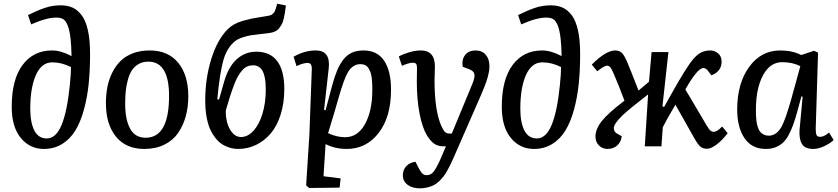

<svg xmlns="http://www.w3.org/2000/svg" viewBox="-20 -798 4572 1047"><path d="M132.8 -715.8Q182.6 -740.7 224.4 -754.9Q266.1 -769 311 -769Q348.6 -769 376.7 -756.1Q404.8 -743.2 426.5 -713.4Q448.2 -683.6 459.7 -631.1Q471.2 -578.6 471.2 -503.9Q471.2 -415.5 463.6 -341.3Q456.1 -267.1 437.7 -200.2Q419.4 -133.3 391.1 -86.7Q362.8 -40 319.1 -12.9Q275.4 14.2 219.2 14.2Q142.6 14.2 93.3 -45.9Q43.9 -106 43.9 -215.8Q43.9 -364.3 103 -443.6Q162.1 -522.9 264.2 -522.9Q312 -522.9 370.1 -492.2Q368.7 -552.7 365.2 -583Q359.9 -632.8 349.1 -659.2Q338.4 -685.5 324.2 -693.8Q310.1 -702.1 286.1 -702.1Q233.4 -702.1 149.9 -665ZM234.9 -43Q285.2 -43 315.7 -116.2Q346.2 -189.5 360.8 -334Q367.2 -398.9 367.2 -432.1Q316.9 -458 265.1 -458Q206.5 -458 175.8 -388.7Q145 -319.3 145 -206.1Q145 -128.9 167.5 -85.9Q189.9 -43 234.9 -43Z M557.6 -234.9Q557.6 -281.2 565.4 -322.5Q573.2 -363.8 591.6 -400.9Q609.9 -438 636.7 -464.8Q663.6 -491.7 704.3 -507.3Q745.1 -522.9 795.9 -522.9Q897 -522.9 951.9 -455.6Q1006.8 -388.2 1006.8 -273.9Q1006.8 -214.8 993.2 -164.6Q979.5 -114.3 951.7 -73.5Q923.8 -32.7 876.5 -9.3Q829.1 14.2 766.6 14.2Q667 14.2 612.3 -53Q557.6 -120.1 557.6 -234.9ZM773.9 -46.9Q901.9 -46.9 901.9 -274.9Q901.9 -461.9 788.6 -461.9Q758.8 -461.9 736.1 -449Q713.4 -436 699.7 -415.3Q686 -394.5 677.5 -363.8Q668.9 -333 665.8 -301.5Q662.6 -270 662.6 -231.9Q662.6 -145.5 689.7 -96.2Q716.8 -46.9 773.9 -46.9Z M1278.3 14.2Q1259.8 14.2 1241.5 9.8Q1223.1 5.4 1202.1 -5.1Q1181.2 -15.6 1163.3 -35.4Q1145.5 -55.2 1130.9 -83Q1116.2 -110.8 1107.7 -153.6Q1099.1 -196.3 1099.1 -249Q1099.1 -370.6 1132.3 -476.8Q1165.5 -583 1222.2 -639.2Q1237.3 -654.3 1257.6 -665.5Q1277.8 -676.8 1305.2 -684.6Q1332.5 -692.4 1349.9 -696Q1367.2 -699.7 1400.9 -705.1Q1434.6 -710.4 1443.4 -711.9Q1450.7 -713.4 1456.8 -715.6Q1462.9 -717.8 1467.3 -722.4Q1471.7 -727.1 1474.4 -729.7Q1477.1 -732.4 1480 -740.5Q1482.9 -748.5 1483.9 -751.2Q1484.9 -753.9 1487.8 -764.6Q1490.7 -775.4 1491.2 -777.8L1539.1 -768.1Q1536.1 -743.7 1533.9 -729.7Q1531.7 -715.8 1527.3 -696.8Q1522.9 -677.7 1517.1 -666.7Q1511.2 -655.8 1502.2 -644.3Q1493.2 -632.8 1480.2 -626.7Q1467.3 -620.6 1450.2 -618.2Q1439 -616.7 1402.8 -612.5Q1366.7 -608.4 1347.9 -605.5Q1329.1 -602.5 1304 -594.5Q1278.8 -586.4 1264.2 -575.2Q1218.3 -540.5 1198.2 -470Q1178.2 -399.4 1165 -256.8L1174.3 -254.9L1204.1 -358.9Q1228 -438 1273.2 -477.1Q1318.4 -516.1 1377.4 -516.1Q1453.6 -516.1 1491.9 -464.4Q1530.3 -412.6 1530.3 -313Q1530.3 -236.3 1510.5 -173.6Q1490.7 -110.8 1456.3 -70.3Q1421.9 -29.8 1376.2 -7.8Q1330.6 14.2 1278.3 14.2ZM1211.4 -196.8Q1210 -162.6 1218.8 -129.6Q1227.5 -96.7 1247.3 -73.7Q1267.1 -50.8 1293.5 -50.8Q1331.1 -50.8 1362.3 -85Q1393.6 -119.1 1411.4 -178.2Q1429.2 -237.3 1429.2 -307.1Q1429.2 -327.1 1428.2 -343Q1427.2 -358.9 1423.1 -378.4Q1418.9 -397.9 1412.1 -410.9Q1405.3 -423.8 1392.1 -432.9Q1378.9 -441.9 1361.3 -441.9Q1343.8 -441.9 1329.3 -436Q1314.9 -430.2 1302 -415.8Q1289.1 -401.4 1278.6 -383.8Q1268.1 -366.2 1256.6 -335.9Q1245.1 -305.7 1235.1 -274.7Q1225.1 -243.7 1211.4 -196.8Z M1680.2 -418Q1681.2 -437 1675.5 -446Q1669.9 -455.1 1656.2 -455.1Q1645.5 -455.1 1627 -449.5Q1608.4 -443.8 1597.2 -437L1581.1 -488.8Q1641.6 -522.9 1701.2 -522.9Q1783.7 -522.9 1772.5 -424.8L1747.1 -198.2L1755.4 -196.8L1790 -327.1Q1803.7 -378.4 1818.1 -413.1Q1832.5 -447.8 1852.5 -473.4Q1872.6 -499 1899.4 -511Q1926.3 -522.9 1962.4 -522.9Q2037.1 -522.9 2074.7 -467Q2112.3 -411.1 2112.3 -309.1Q2112.3 -159.7 2044.7 -72.8Q1977.1 14.2 1871.1 14.2Q1807.1 14.2 1755.4 -12.2L1744.1 163.1L1837.4 174.8L1832 225.1L1666 227.1L1649.4 212.9L1667 -61ZM1945.3 -448.2Q1903.3 -448.2 1877.4 -404.3Q1856.4 -369.6 1826.2 -264.2Q1823.2 -253.9 1816.9 -231.9Q1808.6 -203.1 1804.2 -188L1769 -71.8Q1815.9 -49.8 1862.3 -49.8Q1930.7 -49.8 1970.5 -121.6Q2010.3 -193.4 2010.3 -308.1Q2010.3 -327.1 2009.8 -340.3Q2009.3 -353.5 2007.3 -371.6Q2005.4 -389.6 2001 -401.9Q1996.6 -414.1 1989.7 -425.5Q1982.9 -437 1971.7 -442.6Q1960.4 -448.2 1945.3 -448.2Z M2455.6 57.1Q2444.8 81.5 2437.5 96.9Q2430.2 112.3 2418.9 132.6Q2407.7 152.8 2397.9 165Q2388.2 177.2 2374 190.9Q2359.9 204.6 2345 211.9Q2330.1 219.2 2310.5 224.1Q2291 229 2268.6 229Q2228 229 2202.4 209.5Q2176.8 189.9 2176.8 158.2Q2176.8 128.4 2195.3 108.4Q2213.9 88.4 2245.6 84L2260.7 113.8Q2267.6 126.5 2271 132.3Q2274.4 138.2 2280.3 145Q2286.1 151.9 2292.5 154.5Q2298.8 157.2 2307.6 157.2Q2329.1 157.2 2343.8 139.2Q2358.4 121.1 2379.9 74.2L2411.6 0H2398.9Q2368.7 0 2348.4 -13.9Q2328.1 -27.8 2308.6 -59.1Q2282.7 -101.6 2267.8 -179.2Q2252.9 -256.8 2252.9 -352.1L2253.9 -428.2Q2253.9 -443.8 2248.8 -450Q2243.7 -456.1 2231.9 -456.1Q2210 -456.1 2171.9 -439L2154.8 -490.2Q2175.8 -502 2210 -512.5Q2244.1 -522.9 2274.9 -522.9Q2351.6 -522.9 2351.6 -435.1Q2351.6 -424.3 2350.6 -399.9Q2349.6 -375.5 2349.6 -359.9Q2349.6 -191.9 2387.7 -108.9Q2398.4 -85 2407.5 -77.4Q2416.5 -69.8 2430.7 -69.8H2443.8L2554.7 -337.9Q2570.8 -376 2566.9 -393.8Q2563 -411.6 2537.6 -420.9L2502.9 -434.1Q2497.1 -473.6 2516.6 -498.3Q2536.1 -522.9 2572.8 -522.9Q2608.4 -522.9 2628.7 -499.5Q2648.9 -476.1 2648.9 -438Q2648.9 -428.2 2647.9 -418.2Q2647 -408.2 2644 -396.5Q2641.1 -384.8 2639.2 -375.7Q2637.2 -366.7 2631.8 -352.1Q2626.5 -337.4 2623.5 -329.6Q2620.6 -321.8 2613.3 -304.4Q2606 -287.1 2603 -280Q2600.1 -272.9 2591.3 -252.7Q2582.5 -232.4 2579.6 -226.1Z M2805.2 -715.8Q2855 -740.7 2896.7 -754.9Q2938.5 -769 2983.4 -769Q3021 -769 3049.1 -756.1Q3077.1 -743.2 3098.9 -713.4Q3120.6 -683.6 3132.1 -631.1Q3143.6 -578.6 3143.6 -503.9Q3143.6 -415.5 3136 -341.3Q3128.4 -267.1 3110.1 -200.2Q3091.8 -133.3 3063.5 -86.7Q3035.2 -40 2991.5 -12.9Q2947.8 14.2 2891.6 14.2Q2814.9 14.2 2765.6 -45.9Q2716.3 -106 2716.3 -215.8Q2716.3 -364.3 2775.4 -443.6Q2834.5 -522.9 2936.5 -522.9Q2984.4 -522.9 3042.5 -492.2Q3041 -552.7 3037.6 -583Q3032.2 -632.8 3021.5 -659.2Q3010.7 -685.5 2996.6 -693.8Q2982.4 -702.1 2958.5 -702.1Q2905.8 -702.1 2822.3 -665ZM2907.2 -43Q2957.5 -43 2988 -116.2Q3018.6 -189.5 3033.2 -334Q3039.6 -398.9 3039.6 -432.1Q2989.3 -458 2937.5 -458Q2878.9 -458 2848.1 -388.7Q2817.4 -319.3 2817.4 -206.1Q2817.4 -128.9 2839.8 -85.9Q2862.3 -43 2907.2 -43Z M3592.3 -216.8 3602.1 -215.8Q3610.8 -231.4 3630.6 -266.8Q3650.4 -302.2 3659.7 -318.4Q3668.9 -334.5 3683.3 -359.1Q3697.8 -383.8 3709 -401.9Q3720.2 -419.9 3731 -436Q3762.7 -484.4 3789.6 -503.7Q3816.4 -522.9 3853 -522.9Q3877 -522.9 3896 -506.8Q3915 -490.7 3915 -461.9Q3915 -408.2 3858.9 -387.2L3839.8 -413.1Q3826.2 -430.2 3811 -426.5Q3795.9 -422.9 3774.9 -397.9Q3750 -368.2 3717.3 -310.1Q3736.3 -279.3 3805.2 -162.1Q3835.9 -107.9 3846.9 -93.5Q3857.9 -79.1 3871.1 -79.1Q3878.9 -79.1 3887 -83.3Q3895 -87.4 3900.9 -92.3Q3906.7 -97.2 3918 -107.9L3948.2 -71.8Q3918.5 -33.2 3887.9 -10Q3857.4 13.2 3835 13.2Q3813.5 13.2 3799.6 1.7Q3785.6 -9.8 3764.2 -47.9Q3752 -68.8 3716.8 -132.1Q3681.6 -195.3 3663.1 -227.1Q3610.8 -138.2 3594.2 -104L3586.9 0H3496.1L3514.2 -283.2Q3408.7 -201.7 3374 -168.5Q3327.6 -123 3327.1 -99.1Q3327.1 -80.1 3344.2 -69.8L3370.1 -55.2Q3367.7 -25.4 3346.9 -5.9Q3326.2 13.7 3293.9 14.2Q3264.6 14.2 3245.8 -5.1Q3227.1 -24.4 3227.1 -53.2Q3227.1 -94.2 3261.5 -137.7Q3295.9 -181.2 3385.3 -249Q3353.5 -334.5 3326.2 -397Q3315.4 -422.4 3307.6 -431.2Q3299.8 -439.9 3291 -439.9Q3274.9 -439.9 3236.8 -409.2L3207 -445.8Q3284.2 -522.9 3335 -522.9Q3356.9 -522.9 3370.6 -510Q3384.3 -497.1 3400.9 -458Q3416.5 -421.4 3461.9 -304.2L3519 -352.1L3533.2 -514.2H3625Z M4428.2 -95.2Q4428.2 -70.8 4432.9 -61.3Q4437.5 -51.8 4453.1 -51.8Q4473.1 -51.8 4501 -75.2L4525.9 -34.2Q4506.8 -16.1 4474.9 -1Q4442.9 14.2 4414.1 14.2Q4391.1 14.2 4375.5 6.8Q4359.9 -0.5 4352.1 -14.6Q4344.2 -28.8 4341.6 -46.4Q4338.9 -64 4339.8 -86.9L4356.9 -271L4350.1 -272L4328.1 -190.9Q4316.4 -148.4 4305.9 -119.1Q4295.4 -89.8 4281 -62.7Q4266.6 -35.6 4249.5 -20Q4232.4 -4.4 4209.2 4.9Q4186 14.2 4156.2 14.2Q4079.6 14.2 4039.8 -44.7Q4000 -103.5 4000 -201.2Q4000 -343.3 4065.2 -433.1Q4130.4 -522.9 4234.9 -522.9Q4300.3 -522.9 4349.1 -498L4418.9 -521L4440.9 -511.2ZM4171.9 -58.1Q4213.9 -58.1 4241.2 -106Q4263.2 -145 4295.9 -261.2Q4299.3 -273.9 4306.6 -300.8Q4309.6 -311 4311 -315.9L4344.2 -437Q4302.7 -459 4245.1 -459Q4179.2 -459 4140.6 -387Q4102.1 -314.9 4102.1 -200.2Q4102.1 -184.6 4102.3 -174.6Q4102.5 -164.6 4104 -148.2Q4105.5 -131.8 4107.9 -120.8Q4110.4 -109.9 4115.5 -96.9Q4120.6 -84 4127.9 -76.4Q4135.3 -68.8 4146.5 -63.5Q4157.7 -58.1 4171.9 -58.1Z"/></svg>

Font: Literata Book Medium
Style: Italic
Weight: 500
Italic angle: -3°
Designer: Latin by Veronika Burian and Jose Scaglione. Greek by Irene Vlachou. Cyrillic by Vera Evstafieva
Foundry: TypeTogether
Version: Version 1.003;PS 001.003;hotconv 1.0.88;makeotf.lib2.5.64775